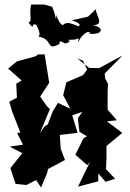

<svg xmlns="http://www.w3.org/2000/svg" viewBox="-20 -797 576 851"><path d="M348 -528 366 -488 348 -464 274 -432 260 -375 292 -315 237 -341 214 -304 192 -246 177 -236 157 -207 201 -313 184 -331V-332L158 -369L198 -430C191 -472 185 -514 178 -556H150L136 -547L55 -525L16 -493L76 -440L52 -426L55 -364L21 -346L34 -302L70 -210L56 -207L82 -156L23 -147L79 -118L26 -52L49 18L97 23L140 1L162 34L188 -28L193 -48L268 -88L249 -138L245 -199L324 -208L300 -286L350 -303L378 -351L325 -272L332 -213L365 -193L350 -184L314 -111L367 -65L379 -80L326 30L415 7L416 -28L448 9L490 -5L450 -47L452 -100V-150L522 -208L454 -259L498 -264L457 -311V-393L459 -425L446 -450L444 -471L523 -551L419 -495L375 -496L323 -538ZM270 -679C252 -687 242 -693 230 -731C227 -689 232 -721 211 -767L176 -777H118C107 -730 126 -705 106 -697C140 -656 111 -698 141 -687C163 -642 154 -644 151 -635C219 -622 181 -569 243 -602C247 -635 263 -584 290 -616C259 -626 322 -614 328 -630C324 -582 325 -634 367 -655C389 -650 390 -668 375 -648C433 -640 448 -675 390 -686C455 -683 390 -747 409 -760L370 -723L298 -707C341 -693 332 -685 332 -685C334 -667 279 -718 255 -681Z"/></svg>

Font: Asimov Aggro
Style: Condensed
Weight: 500
Designer: Google
Version: Version 2.000980; 2014